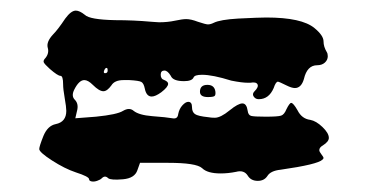

<svg xmlns="http://www.w3.org/2000/svg" viewBox="-20 -406 695 362"><path d="M181 -278Q178 -278 176 -272Q175 -268 178 -268Q183 -268 183 -273Q183 -278 181 -278ZM103 -371Q114 -386 123 -386Q130 -386 140 -378Q149 -369 197 -368Q232 -368 265 -365Q267 -365 272 -364.5Q277 -364 280 -364Q296 -364 310 -367Q324 -370 331 -370Q340 -370 353 -365Q368 -360 372 -360Q377 -360 383 -363Q395 -369 429 -371Q469 -373 482 -373Q549 -373 573 -353Q590 -339 590 -328Q590 -318 596 -308Q598 -305 598 -300Q598 -293 592.5 -288Q587 -283 578 -283Q559 -283 553 -257Q548 -240 536 -240Q530 -240 520 -245Q506 -252 504 -252Q500 -252 496 -240Q487 -219 468 -219Q463 -219 460 -222Q454 -228 460 -234Q468 -242 465.5 -247Q463 -252 452 -250H447Q436 -250 416 -254Q381 -265 361 -265Q347 -265 345 -260Q342 -253 327 -253Q306 -253 302 -263Q296 -273 290 -273Q283 -273 283 -265Q283 -257 290 -255Q297 -252 297 -248Q297 -242 284 -232Q273 -224 266 -224Q256 -224 253 -239Q251 -249 246.5 -251.5Q242 -254 224 -255H213Q196 -255 190 -245Q182 -234 175 -234Q167 -234 155 -246Q146 -255 139 -255Q129 -255 120 -237Q114 -225 121 -218Q129 -210 125 -196L122 -183L161 -186Q201 -190 212 -197Q224 -204 232 -197Q242 -189 267 -187Q294 -185 305 -183Q315 -181 316 -191Q318 -201 324 -207.5Q330 -214 335 -214Q342 -214 342 -204Q342 -195 347.5 -191Q353 -187 373 -185Q378 -184 385 -184Q396 -184 413 -198Q429 -211 437 -211Q445 -211 447 -197Q448 -189 453.5 -187.5Q459 -186 481 -186Q504 -186 510 -188Q516 -190 520 -200Q526 -212 529 -212Q533 -212 541 -198Q549 -182 565 -180Q576 -178 588 -166.5Q600 -155 600 -146Q600 -139 589 -132Q582 -128 582 -123Q582 -120 586 -115Q590 -110 590 -108Q590 -107 588 -105Q579 -96 509 -86Q490 -84 484 -74Q478 -65 466 -65Q453 -65 447 -75Q440 -86 425 -82Q410 -79 396 -79Q371 -79 361 -89Q350 -99 297 -99H244L239 -85Q234 -70 212 -68Q189 -66 184 -70Q178 -76 172 -70Q169 -67 163 -65Q157 -63 152.5 -64Q148 -65 148 -68Q148 -73 123 -81Q102 -88 78 -103.5Q54 -119 54 -125Q54 -130 62 -150Q70 -169 85 -172Q105 -176 105 -197Q105 -204 102 -221Q99 -238 99 -247Q99 -263 94 -263Q89 -263 74 -276Q64 -285 62.5 -288.5Q61 -292 66 -297Q73 -306 70 -316Q67 -327 80 -341Q89 -350 103 -371ZM357 -233Q357 -246 371 -246Q384 -246 386 -234Q387 -227 384.5 -225Q382 -223 372 -223Q357 -223 357 -233Z"/></svg>

Font: Senatorium Sm3
Style: Regular
Weight: 400
Designer: crossinguard
Version: Version 001.006